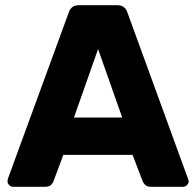

<svg xmlns="http://www.w3.org/2000/svg" viewBox="-20 -720 756 740"><path d="M30 0Q22 0 15.5 -6.5Q9 -13 9 -21Q9 -26 10 -30L245 -672Q248 -683 257.5 -691.5Q267 -700 284 -700H432Q449 -700 458.5 -691.5Q468 -683 471 -672L705 -30Q707 -26 707 -21Q707 -13 700.5 -6.5Q694 0 685 0H562Q547 0 539.5 -7.5Q532 -15 530 -21L491 -123H224L186 -21Q184 -15 177 -7.5Q170 0 153 0ZM265 -267H451L358 -531Z"/></svg>

Font: Rubik
Style: Bold
Weight: 700
Designer: Hubert and Fischer
Foundry: Hubert and Fischer
Version: Version 2.300;gftools[0.9.30]